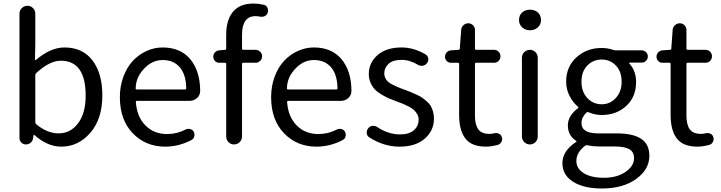

<svg xmlns="http://www.w3.org/2000/svg" viewBox="-20 -829 4138 1102"><path d="M331.1 12.7Q252 12.7 176.8 -54.7Q175.8 -55.7 174.3 -55.7Q172.9 -55.7 172.9 -54.7L169.9 -36.1Q168 -20.5 156.2 -10.3Q144.5 0 128.9 0Q113.3 0 102.5 -10.7Q91.8 -21.5 91.8 -36.1V-751Q91.8 -769.5 105.5 -782.7Q119.1 -795.9 137.7 -795.9Q156.2 -795.9 169.4 -782.7Q182.6 -769.5 182.6 -751V-578.1L180.7 -487.3Q179.7 -485.4 181.6 -484.4Q183.6 -483.4 185.5 -484.4Q270.5 -556.6 349.6 -556.6Q454.1 -556.6 510.7 -482.4Q567.4 -408.2 567.4 -281.2Q567.4 -146.5 498.5 -66.9Q429.7 12.7 331.1 12.7ZM316.4 -63.5Q384.8 -63.5 428.2 -121.6Q471.7 -179.7 471.7 -279.3Q471.7 -480.5 329.1 -480.5Q264.6 -480.5 188.5 -410.2Q182.6 -405.3 182.6 -397.5V-127Q182.6 -120.1 188.5 -115.2Q252 -63.5 316.4 -63.5Z M927.7 12.7Q816.4 12.7 742.2 -64Q668 -140.6 668 -271.5Q668 -335 688.5 -389.6Q709 -444.3 743.2 -480.5Q777.3 -516.6 821.8 -536.6Q866.2 -556.6 913.1 -556.6Q1014.6 -556.6 1071.3 -490.2Q1128.9 -420.9 1128.9 -306.6Q1128.9 -283.2 1111.3 -266.6Q1092.8 -250 1067.4 -250H766.6Q758.8 -250 759.8 -243.2Q765.6 -159.2 814.5 -109.4Q863.3 -59.6 939.5 -59.6Q996.1 -59.6 1045.9 -85.9Q1057.6 -91.8 1071.3 -88.4Q1085 -85 1091.8 -73.2Q1098.6 -60.5 1095.2 -46.4Q1091.8 -32.2 1079.1 -25.4Q1006.8 12.7 927.7 12.7ZM758.8 -320.3Q758.8 -315.4 765.6 -315.4H1042Q1048.8 -315.4 1048.8 -322.3Q1048.8 -322.3 1048.8 -322.3Q1047.9 -400.4 1012.2 -442.4Q976.6 -484.4 914.1 -484.4Q856.4 -484.4 812.5 -440.4Q758.8 -387.7 758.8 -320.3Z M1493.2 -801.8Q1507.8 -798.8 1514.6 -785.2Q1518.6 -776.4 1518.6 -767.6Q1518.6 -762.7 1516.6 -756.8Q1512.7 -743.2 1500 -736.8Q1487.3 -730.5 1472.7 -733.4Q1459 -736.3 1446.3 -736.3Q1369.1 -736.3 1369.1 -628.9V-550.8Q1369.1 -543 1376 -543H1447.3Q1461.9 -543 1473.1 -532.2Q1484.4 -521.5 1484.4 -505.9Q1484.4 -490.2 1473.1 -479.5Q1461.9 -468.8 1447.3 -468.8H1376Q1369.1 -468.8 1369.1 -461.9V-45.9Q1369.1 -26.4 1355.5 -13.2Q1341.8 0 1323.2 0Q1304.7 0 1291.5 -13.2Q1278.3 -26.4 1278.3 -45.9V-461.9Q1278.3 -468.8 1270.5 -468.8H1238.3Q1223.6 -468.8 1213.9 -479Q1204.1 -489.3 1204.1 -503.9Q1204.1 -517.6 1213.9 -528.3Q1223.6 -539.1 1238.3 -540L1270.5 -543Q1278.3 -543 1278.3 -550.8V-629.9Q1278.3 -714.8 1317.4 -761.7Q1356.4 -808.6 1435.5 -808.6Q1464.8 -808.6 1493.2 -801.8Z M1795.9 12.7Q1684.6 12.7 1610.4 -64Q1536.1 -140.6 1536.1 -271.5Q1536.1 -335 1556.6 -389.6Q1577.1 -444.3 1611.3 -480.5Q1645.5 -516.6 1689.9 -536.6Q1734.4 -556.6 1781.2 -556.6Q1882.8 -556.6 1939.5 -490.2Q1997.1 -420.9 1997.1 -306.6Q1997.1 -283.2 1979.5 -266.6Q1960.9 -250 1935.5 -250H1634.8Q1627 -250 1627.9 -243.2Q1633.8 -159.2 1682.6 -109.4Q1731.4 -59.6 1807.6 -59.6Q1864.3 -59.6 1914.1 -85.9Q1925.8 -91.8 1939.5 -88.4Q1953.1 -85 1960 -73.2Q1966.8 -60.5 1963.4 -46.4Q1960 -32.2 1947.3 -25.4Q1875 12.7 1795.9 12.7ZM1627 -320.3Q1627 -315.4 1633.8 -315.4H1910.2Q1917 -315.4 1917 -322.3Q1917 -322.3 1917 -322.3Q1916 -400.4 1880.4 -442.4Q1844.7 -484.4 1782.2 -484.4Q1724.6 -484.4 1680.7 -440.4Q1627 -387.7 1627 -320.3Z M2273.4 12.7Q2182.6 12.7 2100.6 -40Q2086.9 -47.9 2085 -63.5Q2085 -66.4 2085 -69.3Q2085 -82 2092.8 -91.8Q2101.6 -104.5 2117.2 -106.4Q2132.8 -108.4 2145.5 -99.6Q2208 -57.6 2276.4 -57.6Q2328.1 -57.6 2355.5 -81.5Q2382.8 -105.5 2382.8 -142.6Q2382.8 -159.2 2375 -172.9Q2367.2 -186.5 2357.4 -196.3Q2347.7 -206.1 2328.1 -216.3Q2308.6 -226.6 2295.9 -231.9Q2283.2 -237.3 2258.8 -246.1Q2231.4 -255.9 2212.4 -264.2Q2193.4 -272.5 2169.4 -286.6Q2145.5 -300.8 2131.3 -315.9Q2117.2 -331.1 2106.9 -354Q2096.7 -377 2096.7 -403.3Q2096.7 -469.7 2147.5 -513.2Q2198.2 -556.6 2284.2 -556.6Q2355.5 -556.6 2422.9 -516.6Q2435.5 -508.8 2438 -493.7Q2440.4 -478.5 2430.7 -466.8Q2421.9 -454.1 2406.7 -451.7Q2391.6 -449.2 2378.9 -457Q2332 -485.4 2284.2 -485.4Q2235.4 -485.4 2210.4 -462.9Q2185.5 -440.4 2185.5 -407.2Q2185.5 -392.6 2191.9 -380.4Q2198.2 -368.2 2206.5 -360.4Q2214.8 -352.5 2231.9 -343.8Q2249 -335 2260.7 -330.1Q2272.5 -325.2 2294.9 -316.4Q2301.8 -314.5 2304.7 -313.5Q2329.1 -303.7 2339.8 -299.3Q2350.6 -294.9 2372.1 -285.2Q2393.6 -275.4 2404.3 -267.6Q2415 -259.8 2430.2 -246.6Q2445.3 -233.4 2452.6 -220.2Q2460 -207 2465.3 -188.5Q2470.7 -169.9 2470.7 -148.4Q2470.7 -79.1 2418 -33.2Q2365.2 12.7 2273.4 12.7Z M2769.5 12.7Q2686.5 12.7 2650.9 -34.2Q2615.2 -81.1 2615.2 -168V-461.9Q2615.2 -468.8 2607.4 -468.8H2568.4Q2553.7 -468.8 2543.9 -479Q2534.2 -489.3 2534.2 -503.9Q2534.2 -517.6 2543.9 -528.3Q2553.7 -539.1 2568.4 -540L2611.3 -543Q2619.1 -543 2619.1 -550.8L2627 -657.2Q2627.9 -672.9 2639.6 -684.1Q2651.4 -695.3 2668 -695.3Q2683.6 -695.3 2694.8 -684.1Q2706.1 -672.9 2706.1 -657.2V-550.8Q2706.1 -543 2712.9 -543H2815.4Q2831.1 -543 2841.8 -532.2Q2852.5 -521.5 2852.5 -505.9Q2852.5 -490.2 2841.8 -479.5Q2831.1 -468.8 2815.4 -468.8H2712.9Q2706.1 -468.8 2706.1 -461.9V-166Q2706.1 -113.3 2725.1 -86.9Q2744.1 -60.5 2790 -60.5Q2801.8 -60.5 2818.4 -64.5Q2832 -67.4 2844.7 -61Q2857.4 -54.7 2860.4 -41Q2862.3 -36.1 2862.3 -31.2Q2862.3 -22.5 2857.4 -13.7Q2850.6 -1 2835.9 2.9Q2797.9 12.7 2769.5 12.7Z M2975.6 -45.9V-497.1Q2975.6 -516.6 2989.3 -529.8Q3002.9 -543 3021.5 -543Q3040 -543 3053.2 -529.8Q3066.4 -516.6 3066.4 -497.1V-45.9Q3066.4 -26.4 3053.2 -13.2Q3040 0 3021.5 0Q3002.9 0 2989.3 -13.2Q2975.6 -26.4 2975.6 -45.9ZM2959 -713.9Q2959 -741.2 2976.6 -757.3Q2994.1 -773.4 3022 -773.4Q3049.8 -773.4 3067.4 -757.3Q3085 -741.2 3085 -713.9Q3085 -688.5 3066.9 -671.9Q3048.8 -655.3 3022 -655.3Q2995.1 -655.3 2977.1 -671.9Q2959 -688.5 2959 -713.9Z M3433.6 252.9Q3331.1 252.9 3269.5 214.4Q3208 175.8 3208 107.4Q3208 37.1 3287.1 -14.6Q3289.1 -15.6 3289.1 -17.6Q3289.1 -19.5 3287.1 -20.5Q3239.3 -50.8 3239.3 -109.4Q3239.3 -165 3298.8 -209Q3299.8 -210 3299.8 -211.9Q3299.8 -213.9 3298.8 -214.8Q3269.5 -239.3 3249.5 -277.3Q3229.5 -315.4 3229.5 -360.4Q3229.5 -446.3 3288.6 -500Q3347.7 -553.7 3433.6 -553.7Q3467.8 -553.7 3502 -542Q3509.8 -540 3516.6 -540H3663.1Q3677.7 -540 3688 -529.8Q3698.2 -519.5 3698.2 -504.9Q3698.2 -490.2 3688 -480Q3677.7 -469.7 3663.1 -469.7H3594.7Q3592.8 -469.7 3591.8 -467.8Q3590.8 -465.8 3591.8 -464.8Q3630.9 -422.9 3630.9 -358.4Q3630.9 -272.5 3574.2 -220.7Q3517.6 -168.9 3433.6 -168.9Q3394.5 -168.9 3358.4 -184.6Q3351.6 -187.5 3346.7 -183.6Q3317.4 -156.2 3317.4 -123Q3317.4 -63.5 3412.1 -63.5H3518.6Q3613.3 -63.5 3660.2 -32.2Q3707 -1 3707 65.4Q3707 143.6 3631.3 198.2Q3555.7 252.9 3433.6 252.9ZM3433.6 -230.5Q3481.4 -230.5 3514.6 -266.6Q3547.9 -302.7 3547.9 -360.4Q3547.9 -418 3515.1 -452.6Q3482.4 -487.3 3433.6 -487.3Q3383.8 -487.3 3350.6 -452.6Q3317.4 -418 3317.4 -360.4Q3317.4 -301.8 3351.1 -266.1Q3384.8 -230.5 3433.6 -230.5ZM3446.3 191.4Q3521.5 191.4 3570.3 157.7Q3619.1 124 3619.1 79.1Q3619.1 43 3591.8 27.3Q3564.5 11.7 3507.8 11.7H3414.1Q3383.8 11.7 3351.6 4.9Q3349.6 3.9 3347.7 3.9Q3342.8 3.9 3337.9 7.8Q3288.1 45.9 3288.1 94.7Q3288.1 138.7 3330.6 165Q3373 191.4 3446.3 191.4Z M3983.4 12.7Q3900.4 12.7 3864.7 -34.2Q3829.1 -81.1 3829.1 -168V-461.9Q3829.1 -468.8 3821.3 -468.8H3782.2Q3767.6 -468.8 3757.8 -479Q3748 -489.3 3748 -503.9Q3748 -517.6 3757.8 -528.3Q3767.6 -539.1 3782.2 -540L3825.2 -543Q3833 -543 3833 -550.8L3840.8 -657.2Q3841.8 -672.9 3853.5 -684.1Q3865.2 -695.3 3881.8 -695.3Q3897.5 -695.3 3908.7 -684.1Q3919.9 -672.9 3919.9 -657.2V-550.8Q3919.9 -543 3926.8 -543H4029.3Q4044.9 -543 4055.7 -532.2Q4066.4 -521.5 4066.4 -505.9Q4066.4 -490.2 4055.7 -479.5Q4044.9 -468.8 4029.3 -468.8H3926.8Q3919.9 -468.8 3919.9 -461.9V-166Q3919.9 -113.3 3939 -86.9Q3958 -60.5 4003.9 -60.5Q4015.6 -60.5 4032.2 -64.5Q4045.9 -67.4 4058.6 -61Q4071.3 -54.7 4074.2 -41Q4076.2 -36.1 4076.2 -31.2Q4076.2 -22.5 4071.3 -13.7Q4064.5 -1 4049.8 2.9Q4011.7 12.7 3983.4 12.7Z"/></svg>

Font: Gen Jyuu Gothic P Regular
Style: Regular
Weight: 400
Designer: [Source Han Sans]
Ryoko NISHIZUKA  (kana & ideographs); Paul D. Hunt (Latin, Greek & Cyrillic); Wenlong ZHANG  (bopomofo
Version: Version 1.002.20150607